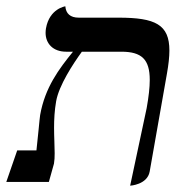

<svg xmlns="http://www.w3.org/2000/svg" viewBox="-48 -577 583 609"><path d="M364.8 12C364.8 12 419.4 9 426.8 -33L481.6 -344C486.6 -372.3 489.3 -396.4 489.3 -416.7C489.3 -499.1 444.9 -521 327.8 -521H201.8C174.8 -521 161.1 -534 159.2 -557C159.2 -557 108.9 -550 97.8 -487C97 -482.2 96.6 -477.5 96.6 -473C96.6 -438.7 120.3 -413 161.8 -413H183.5C139.3 -358.6 94.8 -299.9 79.3 -212C77.6 -202 71.8 -135 67.6 -100H6.6L-28 0H107L123.2 -58C124.9 -67.6 125.4 -78.6 125.4 -90.9C125.4 -114 123.5 -141.6 123.5 -172.2C123.5 -198.2 124.9 -226.4 130.1 -256C138.9 -306.1 183.8 -374.6 211.7 -413H336.8C401.2 -413 427 -388.9 427 -323.5C427 -299.5 423.6 -270 417.2 -234Z"/></svg>

Font: Linux Biolinum O 
Style: Bold Italic
Weight: 700
Designer: Philipp H. Poll
Foundry: Philipp H. Poll
Version: Version 1.3.2